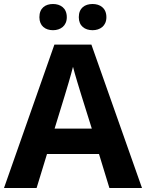

<svg xmlns="http://www.w3.org/2000/svg" viewBox="-20 -940 730 960"><path d="M177 -854C177 -810 207 -789 245 -789C282 -789 314 -810 314 -854C314 -900 282 -920 245 -920C207 -920 177 -900 177 -854ZM374 -854C374 -810 404 -789 443 -789C480 -789 512 -810 512 -854C512 -900 480 -920 443 -920C404 -920 374 -900 374 -854ZM527 0H690L437 -717H252L0 0H163L215 -170H475ZM387 -463 439 -297H253L304 -463C311 -485 335 -566 345 -606C355 -566 377 -496 387 -463Z"/></svg>

Font: Noto Sans Adlam
Style: Bold
Weight: 700
Designer: Mark Jamra, Neil Patel
Foundry: JamraPatel LLC
Version: Version 3.001